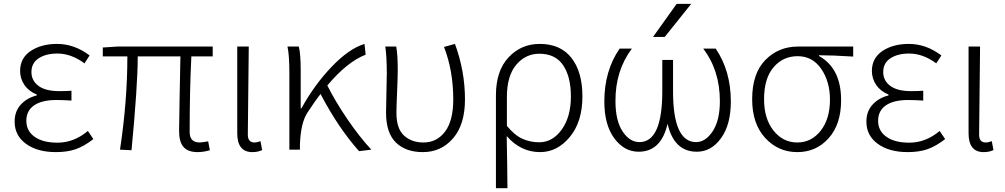

<svg xmlns="http://www.w3.org/2000/svg" viewBox="-20 -774 5199 993"><path d="M269.5 12.7Q172.9 12.7 114.3 -30.3Q55.7 -73.2 55.7 -144.5Q55.7 -199.2 88.4 -233.9Q121.1 -268.6 169.9 -280.3V-285.2Q128.9 -301.8 106.4 -334.5Q84 -367.2 84 -407.2Q84 -473.6 138.7 -510.3Q193.4 -546.9 275.4 -546.9Q364.3 -546.9 443.4 -487.3L417 -446.3Q348.6 -497.1 276.4 -497.1Q217.8 -497.1 180.2 -472.7Q142.6 -448.2 142.6 -401.4Q142.6 -357.4 178.7 -330.1Q214.8 -302.7 287.1 -302.7Q322.3 -302.7 349.6 -304.7V-253.9Q302.7 -256.8 271.5 -256.8Q196.3 -256.8 156.2 -229Q116.2 -201.2 116.2 -149.4Q116.2 -96.7 159.2 -66.4Q202.1 -36.1 277.3 -36.1Q362.3 -36.1 434.6 -96.7L462.9 -54.7Q415 -17.6 371.6 -2.4Q328.1 12.7 269.5 12.7Z M1002.9 12.7Q952.1 12.7 929.2 -13.7Q906.2 -40 906.2 -97.7Q906.2 -134.8 909.2 -283.7Q912.1 -432.6 913.1 -482.4H692.4Q692.4 -334 660.2 2.9L600.6 0Q638.7 -251 638.7 -482.4H511.7V-528.3L585.9 -533.2H1080.1V-482.4H969.7Q960.9 -310.5 960.9 -91.8Q960.9 -37.1 1012.7 -37.1Q1023.4 -37.1 1056.6 -43L1065.4 2.9Q1032.2 12.7 1002.9 12.7Z M1285.2 12.7Q1207 12.7 1207 -85V-533.2H1266.6Q1261.7 -147.5 1261.7 -78.1Q1261.7 -37.1 1295.9 -37.1Q1309.6 -37.1 1327.1 -43.9L1335.9 2Q1314.5 12.7 1285.2 12.7Z M1900.4 0 1836.9 7.8Q1728.5 -114.3 1637.7 -288.1Q1614.3 -258.8 1571.3 -193.4Q1535.2 -140.6 1531.2 -26.4V0H1476.6V-394.5Q1476.6 -490.2 1466.8 -533.2H1525.4Q1535.2 -495.1 1535.2 -412.1V-213.9H1539.1Q1606.4 -335.9 1695.8 -429.2Q1785.2 -522.5 1865.2 -546.9L1871.1 -491.2Q1775.4 -454.1 1672.9 -332Q1713.9 -250 1775.9 -158.7Q1837.9 -67.4 1900.4 0Z M2167 12.7Q2078.1 12.7 2027.3 -37.1Q1976.6 -86.9 1976.6 -191.4Q1976.6 -225.6 1978.5 -293Q1980.5 -360.4 1980.5 -394.5Q1980.5 -479.5 1972.7 -533.2H2029.3Q2037.1 -489.3 2037.1 -412.1Q2037.1 -377.9 2033.7 -299.3Q2030.3 -220.7 2030.3 -189.5Q2030.3 -109.4 2069.3 -73.2Q2108.4 -37.1 2169.9 -37.1Q2239.3 -37.1 2281.7 -93.3Q2324.2 -149.4 2324.2 -259.8Q2324.2 -408.2 2276.4 -531.2L2333 -546.9Q2384.8 -406.2 2384.8 -259.8Q2384.8 -129.9 2323.2 -58.6Q2261.7 12.7 2167 12.7Z M2544.9 199.2V-281.2Q2544.9 -407.2 2609.9 -477.1Q2674.8 -546.9 2771.5 -546.9Q2878.9 -546.9 2935.5 -474.6Q2992.2 -402.3 2992.2 -275.4Q2992.2 -144.5 2927.2 -65.9Q2862.3 12.7 2773.4 12.7Q2672.9 12.7 2600.6 -70.3Q2603.5 66.4 2604.5 199.2ZM2768.6 -38.1Q2837.9 -38.1 2885.3 -104Q2932.6 -169.9 2932.6 -275.4Q2932.6 -377 2892.6 -436.5Q2852.5 -496.1 2769.5 -496.1Q2698.2 -496.1 2649.9 -439Q2601.6 -381.8 2601.6 -271.5V-123Q2641.6 -74.2 2682.1 -56.2Q2722.7 -38.1 2768.6 -38.1Z M3479.5 -753.9H3554.7L3418 -583H3357.4ZM3432.6 -133.8Q3399.4 10.7 3283.2 10.7Q3208 10.7 3156.7 -59.1Q3105.5 -128.9 3105.5 -249Q3105.5 -408.2 3184.6 -522.5H3248Q3162.1 -408.2 3163.1 -251Q3163.1 -150.4 3199.7 -94.7Q3236.3 -39.1 3287.1 -39.1Q3405.3 -39.1 3405.3 -301.8V-463.9H3460.9V-301.8Q3460.9 -39.1 3580.1 -39.1Q3628.9 -39.1 3666 -95.2Q3703.1 -151.4 3703.1 -251Q3703.1 -409.2 3617.2 -522.5H3681.6Q3759.8 -407.2 3759.8 -249Q3759.8 -128.9 3709 -59.1Q3658.2 10.7 3584 10.7Q3465.8 10.7 3432.6 -133.8Z M4103.5 12.7Q4004.9 12.7 3937.5 -60.5Q3870.1 -133.8 3870.1 -260.7Q3870.1 -394.5 3938.5 -463.9Q4006.8 -533.2 4106.4 -533.2H4392.6V-481.4Q4285.2 -488.3 4215.8 -488.3V-484.4Q4330.1 -420.9 4330.1 -255.9Q4330.1 -130.9 4265.6 -59.1Q4201.2 12.7 4103.5 12.7ZM4103.5 -37.1Q4176.8 -37.1 4224.6 -98.1Q4272.5 -159.2 4272.5 -258.8Q4272.5 -351.6 4227.5 -417.5Q4182.6 -483.4 4105.5 -483.4Q4029.3 -483.4 3980.5 -425.8Q3931.6 -368.2 3931.6 -260.7Q3931.6 -160.2 3980.5 -98.6Q4029.3 -37.1 4103.5 -37.1Z M4674.8 12.7Q4578.1 12.7 4519.5 -30.3Q4460.9 -73.2 4460.9 -144.5Q4460.9 -199.2 4493.7 -233.9Q4526.4 -268.6 4575.2 -280.3V-285.2Q4534.2 -301.8 4511.7 -334.5Q4489.3 -367.2 4489.3 -407.2Q4489.3 -473.6 4543.9 -510.3Q4598.6 -546.9 4680.7 -546.9Q4769.5 -546.9 4848.6 -487.3L4822.3 -446.3Q4753.9 -497.1 4681.6 -497.1Q4623 -497.1 4585.4 -472.7Q4547.9 -448.2 4547.9 -401.4Q4547.9 -357.4 4584 -330.1Q4620.1 -302.7 4692.4 -302.7Q4727.5 -302.7 4754.9 -304.7V-253.9Q4708 -256.8 4676.8 -256.8Q4601.6 -256.8 4561.5 -229Q4521.5 -201.2 4521.5 -149.4Q4521.5 -96.7 4564.5 -66.4Q4607.4 -36.1 4682.6 -36.1Q4767.6 -36.1 4839.8 -96.7L4868.2 -54.7Q4820.3 -17.6 4776.9 -2.4Q4733.4 12.7 4674.8 12.7Z M5067.4 12.7Q4989.3 12.7 4989.3 -85V-533.2H5048.8Q5043.9 -147.5 5043.9 -78.1Q5043.9 -37.1 5078.1 -37.1Q5091.8 -37.1 5109.4 -43.9L5118.2 2Q5096.7 12.7 5067.4 12.7Z"/></svg>

Font: Gen Shin Gothic Light
Style: Regular
Weight: 200
Designer: [Source Han Sans]
Ryoko NISHIZUKA  (kana & ideographs); Paul D. Hunt (Latin, Greek & Cyrillic); Wenlong ZHANG  (bopomofo
Version: Version 1.002.20150607